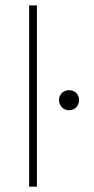

<svg xmlns="http://www.w3.org/2000/svg" viewBox="-20 -701 353 721"><path d="M118.7 0V-680.7H89.4V0ZM201.7 -325.2Q201.7 -309.6 212.2 -298.3Q222.7 -287.1 239.3 -287.1Q256.3 -287.1 266.6 -298.3Q276.9 -309.6 276.9 -325.2Q276.9 -340.8 266.6 -351.6Q256.3 -362.3 239.3 -362.3Q222.7 -362.3 212.2 -351.6Q201.7 -340.8 201.7 -325.2Z"/></svg>

Font: Estedad-FD VF
Style: Regular
Weight: 100
Designer: Amin Abedi
Version: Version 7.3